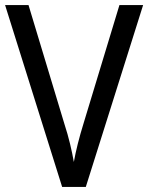

<svg xmlns="http://www.w3.org/2000/svg" viewBox="-20 -734 582 754"><path d="M542 -714 317 0H224L0 -714H92L233 -247Q246 -207 255 -169.5Q264 -132 270 -98Q282 -165 308 -249L449 -714Z"/></svg>

Font: Noto Sans Tamil SemiCondensed
Style: Regular
Weight: 400
Width: 4
Designer: Jelle Bosma - Monotype Design Team
Foundry: Monotype Imaging Inc.
Version: Version 2.004; ttfautohint (v1.8.4.7-5d5b)